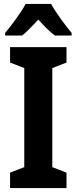

<svg xmlns="http://www.w3.org/2000/svg" viewBox="-20 -953 389 973"><path d="M239 -933H110C89 -893 39 -825 6 -786V-773H92C116 -792 143 -820 174 -854C204 -821 231 -793 258 -773H343V-786C306 -831 263 -889 239 -933ZM317 0V-78L245 -106V-608L317 -636V-714H31V-636L103 -608V-106L31 -78V0Z"/></svg>

Font: Noto Sans Georgian Condensed Bold
Style: Regular
Weight: 700
Width: 3
Designer: Monotype Design Team, Akaki Razmadze
Foundry: Google LLC
Version: Version 2.005